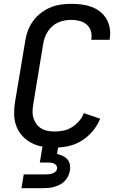

<svg xmlns="http://www.w3.org/2000/svg" viewBox="-20 -763 640 1003"><path d="M267 8Q234 8 203 3Q172 -2 145 -16Q118 -30 97.5 -52Q77 -74 66 -102.5Q55 -131 54 -163Q53 -195 58 -227L112 -550Q116 -577 126 -603.5Q136 -630 153 -653.5Q170 -677 193.5 -695Q217 -713 243 -724Q269 -735 297 -739Q325 -743 352 -743Q379 -743 406.5 -739.5Q434 -736 458.5 -727Q483 -718 503 -702Q523 -686 536 -664Q549 -642 553.5 -615Q558 -588 553 -560V-555H457V-558Q461 -581 454.5 -601.5Q448 -622 432 -635.5Q416 -649 395 -654Q374 -659 351 -659Q335 -659 318 -656Q301 -653 284.5 -646Q268 -639 254.5 -627Q241 -615 231 -600.5Q221 -586 215 -569.5Q209 -553 206 -536L153 -214Q150 -195 150 -177Q150 -159 156 -142.5Q162 -126 172.5 -112.5Q183 -99 198 -90.5Q213 -82 230.5 -79Q248 -76 267 -76Q289 -76 312.5 -81Q336 -86 356.5 -99Q377 -112 393.5 -131Q410 -150 418 -172L503 -143Q490 -109 465 -79Q440 -49 407.5 -28.5Q375 -8 338.5 0Q302 8 267 8ZM92 220 104 148H219Q228 148 237 147Q246 146 254.5 143Q263 140 270 133.5Q277 127 278 118Q280 110 275 102.5Q270 95 262.5 91.5Q255 88 246.5 87Q238 86 229 86H188L215 -76H297L278 41Q294 45 308 51.5Q322 58 332 69.5Q342 81 345 97Q348 113 345 129Q343 143 336 157Q329 171 318.5 182.5Q308 194 294 201Q280 208 265.5 212.5Q251 217 236 218.5Q221 220 207 220Z"/></svg>

Font: Iosevka Custom Medium
Style: Italic
Weight: 500
Italic angle: -9°
Designer: Belleve Invis
Foundry: Belleve Invis
Version: Version 27.0.1